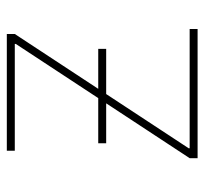

<svg xmlns="http://www.w3.org/2000/svg" viewBox="-38 -547 585 549"><g transform="rotate(-90 254.5 -272.5)"><path d="M76.7 0ZM446 0H76.7V-22.7L403.4 -519.9V-522.7H98V-545.5H431.8V-522.7L105.1 -25.6V-22.7H446ZM389.2 -261.4H119.3V-284.1H389.2Z"/></g></svg>

Font: Linik Sans Thin
Style: Regular
Weight: 100
Designer: Fonts by Rasmus Andersson / Changes by Cristiano Sobral with parts from Marc Monis
Foundry: rsms
Version: Version 3.020; ttfautohint (v1.6)